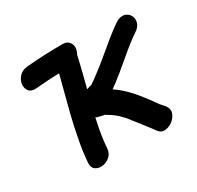

<svg xmlns="http://www.w3.org/2000/svg" viewBox="-122 -678 845 822"><g transform="rotate(-30 300.5 -267.5)"><path d="M441 -15Q454 3 473.5 1.5Q493 0 510.5 -13Q528 -26 535 -45Q542 -64 529 -83Q526 -87 507 -108L483 -142L459 -173Q443 -194 417.5 -219.5Q392 -245 366 -262L391 -280Q419 -301 485 -357Q538 -402 570 -423Q594 -438 599 -457.5Q604 -477 595 -492.5Q586 -508 568 -512.5Q550 -517 527 -503Q488 -477 428 -426Q366 -374 341 -356Q303 -327 295 -323H294Q291 -322 285 -321Q279 -319 276 -318Q274 -318 272 -317Q298 -417 309 -467Q315 -477 317 -487Q321 -508 310 -522.5Q299 -537 278 -537Q185 -537 97 -529Q72 -526 57.5 -510Q43 -494 41 -474Q39 -454 50 -440.5Q61 -427 86 -429Q151 -435 202 -436Q194 -404 181.5 -357.5Q169 -311 156 -258.5Q143 -206 134 -157Q121 -92 118 -43Q116 -19 130 -8.5Q144 2 164 0Q184 -2 201 -16Q218 -30 220 -55Q223 -110 242 -195Q249 -191 260 -189Q266 -187 272 -186Q277 -185 278 -185H281Q282 -185 283 -184Q297 -176 309.5 -167.5Q322 -159 336 -146L357 -124Q360 -120 372.5 -104Q385 -88 400.5 -68.5Q416 -49 427.5 -33.5Q439 -18 441 -15Z"/></g></svg>

Font: Balsamiq Sans
Style: Italic
Weight: 400
Italic angle: -12°
Designer: Michael Angeles
Foundry: Balsamiq SRL
Version: Version 1.020; ttfautohint (v1.8.4.7-5d5b);gftools[0.9.26]